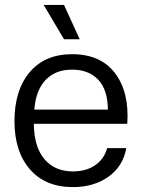

<svg xmlns="http://www.w3.org/2000/svg" viewBox="-20 -754 578 783"><path d="M277 9Q165 9 102 -63.5Q39 -136 39 -260Q39 -386 101 -459.5Q163 -533 274 -533Q391 -533 449.5 -455Q508 -377 499 -249H118Q119 -154 161.5 -104.5Q204 -55 277 -55Q332 -55 368.5 -80.5Q405 -106 417 -150H495Q482 -76 422.5 -33.5Q363 9 277 9ZM241 -594 158 -734H241L305 -594ZM120 -307H420Q419 -389 380 -429.5Q341 -470 274 -470Q206 -470 166 -428Q126 -386 120 -307Z"/></svg>

Font: Mona Sans
Style: Regular
Weight: 400
Designer: Deni Anggara
Foundry: GitHub
Version: Version 2.000;Glyphs 3.2.3 (3260)